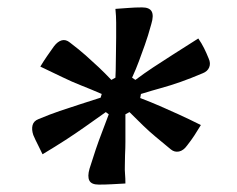

<svg xmlns="http://www.w3.org/2000/svg" viewBox="-20 -560 640 519"><path d="M364 -540Q384 -540 390 -529Q396 -518 389 -495Q380 -462 371.5 -438.5Q363 -415 355.5 -394.5Q348 -374 337 -350L346 -344Q370 -362 393.5 -377.5Q417 -393 446 -411.5Q475 -430 516 -456Q525 -443 531.5 -430Q538 -417 544 -402Q550 -389 545.5 -378Q541 -367 528 -362Q495 -348 468 -338.5Q441 -329 415.5 -322Q390 -315 361 -306L359 -295Q388 -284 412 -273.5Q436 -263 462.5 -251Q489 -239 523 -222Q514 -207 505.5 -194Q497 -181 486 -167Q476 -153 464 -150.5Q452 -148 442 -156Q419 -175 401 -190Q383 -205 366.5 -221Q350 -237 330 -257L319 -251Q319 -228 319 -210Q319 -192 319 -176.5Q319 -161 318 -141Q318 -126 317.5 -113.5Q317 -101 318 -89.5Q319 -78 319 -64Q301 -63 283 -62Q265 -61 247 -61Q227 -61 221.5 -72Q216 -83 222 -104Q231 -133 239 -156.5Q247 -180 255.5 -202Q264 -224 274 -251L266 -257Q235 -235 209.5 -217Q184 -199 157 -181.5Q130 -164 95 -143Q89 -156 82.5 -168.5Q76 -181 70 -195Q65 -210 68 -221.5Q71 -233 84 -238Q115 -251 141.5 -260Q168 -269 194.5 -277.5Q221 -286 252 -296L255 -306Q225 -319 199.5 -329Q174 -339 148.5 -351.5Q123 -364 89 -380Q98 -395 107 -408Q116 -421 126 -435Q136 -448 147 -451Q158 -454 169 -445Q194 -426 212 -410Q230 -394 246.5 -378.5Q263 -363 281 -344L292 -350Q293 -370 293 -386.5Q293 -403 293.5 -420.5Q294 -438 294 -459Q294 -482 294 -499Q294 -516 292 -536Q308 -537 326.5 -538.5Q345 -540 364 -540Z"/></svg>

Font: Rec Mono Semicasual
Style: Italic
Weight: 400
Italic angle: -10°
Version: Version 1.085; ttfautohint (v1.8.4.7-5d5b)